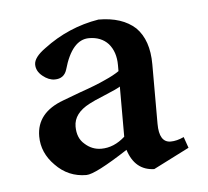

<svg xmlns="http://www.w3.org/2000/svg" viewBox="-33 -582 376 347"><g transform="rotate(-5 155.0 -408.0)"><path d="M299 -302 234 -269Q199 -270 187 -308Q127 -269 111 -269Q78 -269 55 -293Q32 -316 32 -346Q32 -389 81 -407Q84 -408 113 -419Q142 -429 159 -437Q175 -444 185 -451V-462Q185 -486 172 -501Q159 -515 137 -515Q106 -515 91 -462Q86 -446 69 -446Q58 -446 47 -455Q36 -464 36 -476Q36 -489 57 -504Q102 -538 157 -547Q200 -547 224 -525Q247 -502 247 -458V-350Q247 -316 268 -316Q279 -316 292 -322ZM185 -332V-423Q179 -419 157 -410Q135 -401 128 -397Q99 -382 99 -358Q99 -337 112 -326Q125 -314 142 -314Q165 -314 185 -332Z"/></g></svg>

Font: Ponomar
Style: Regular
Weight: 400
Version: Version 1.301; ttfautohint (v1.8.4.7-5d5b)